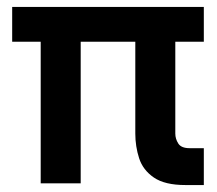

<svg xmlns="http://www.w3.org/2000/svg" viewBox="-20 -527 624 552"><path d="M15 -407V-507H566V-407H484V-143Q484 -128 492.5 -114.5Q501 -101 525 -101H566V5H513Q454 5 422.5 -16.5Q391 -38 380 -72Q369 -106 369 -143V-407H212V0H97V-407Z"/></svg>

Font: Inria Sans
Style: Bold
Weight: 700
Designer: Black Foundry Team
Foundry: Black Foundry
Version: Version 1.2; ttfautohint (v1.8.3)